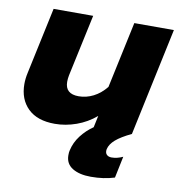

<svg xmlns="http://www.w3.org/2000/svg" viewBox="-79 -552 785 841"><g transform="rotate(10 313.5 -132.0)"><path d="M267 140Q267 126 269 119Q277 82 300.5 51.5Q324 21 355 0L366 -52Q327 -19 279.5 -2Q232 15 184 15Q106 15 64.5 -25.5Q23 -66 23 -134Q23 -158 29 -185L92 -480H268L209 -205Q206 -190 206 -176Q206 -122 266 -122Q300 -122 331.5 -138Q363 -154 388 -185L451 -480H627L525 0Q479 22 456 42Q433 62 428 84Q427 87 427 93Q427 104 434.5 110.5Q442 117 455 117Q479 117 505 105L485 201Q438 216 380 216Q329 216 298 197Q267 178 267 140Z"/></g></svg>

Font: Prompt
Style: Bold Italic
Weight: 700
Italic angle: -12°
Designer: Katatrad Team
Foundry: CadsonDemak
Version: Version 1.001